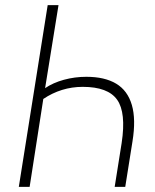

<svg xmlns="http://www.w3.org/2000/svg" viewBox="-20 -725 601 745"><path d="M53 0 165 -705H207L155 -383Q186 -404 228 -415.5Q270 -427 315 -427Q386 -427 430.5 -400.5Q475 -374 491.5 -318Q508 -262 494 -176L466 0H425L452 -170Q470 -288 434.5 -338Q399 -388 301 -388Q259 -388 220.5 -376Q182 -364 148 -341L95 0Z"/></svg>

Font: Nunito Sans 10pt Condensed ExtraLight
Style: Italic
Weight: 250
Width: 3
Italic angle: -9°
Designer: Vernon Adams
Foundry: Vernon Adams
Version: Version 3.101;gftools[0.9.27]